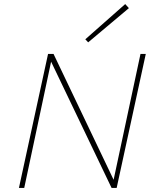

<svg xmlns="http://www.w3.org/2000/svg" viewBox="-20 -923 756 943"><path d="M613 -883 413 -715 399 -730 595 -903ZM670 -658H696L553 0H528L231 -620L99 0H73L216 -658H243L538 -40Z"/></svg>

Font: EauTestText Extralight
Style: Italic
Weight: 250
Italic angle: -12°
Designer: Christian Thalmann (Catharsis Fonts)
Version: Version 0.001;PS 000.001;hotconv 1.0.88;makeotf.lib2.5.64775